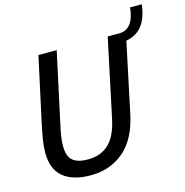

<svg xmlns="http://www.w3.org/2000/svg" viewBox="-124 -982 1068 1107"><g transform="rotate(-15 410.0 -428.0)"><path d="M652 -737.5Q694.5 -737.5 719.5 -769.8Q744.5 -802 751 -866H820.5Q810 -772.5 764.5 -727.8Q719 -683 640.5 -683ZM592.5 -270Q562.5 -128 481 -58.8Q399.5 10.5 282.5 10.5Q175.5 10.5 118.5 -37.2Q61.5 -85 61.5 -182Q61.5 -220 68.2 -260.2Q75 -300.5 88.5 -365L169.5 -737.5H278.5L195.5 -353Q186.5 -312.5 181 -285Q175.5 -257.5 173 -236.2Q170.5 -215 170.5 -193Q170.5 -132 200.2 -107Q230 -82 289.5 -82Q366 -82 414.2 -126.2Q462.5 -170.5 484 -270.5L583 -737.5H691.5Z"/></g></svg>

Font: Epilogue Medium
Style: Italic
Weight: 500
Italic angle: -12°
Designer: Tyler Finck
Foundry: Etcetera Type Co
Version: Version 2.112